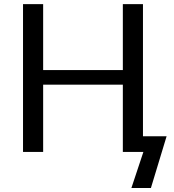

<svg xmlns="http://www.w3.org/2000/svg" viewBox="-20 -736 842 930"><path d="M711 174.5H616.5L674.5 0H575V-326H189V0H91.5V-716H189V-396.5H575V-716H672.5V-76H787Z"/></svg>

Font: Verano Sans
Style: Regular
Weight: 400
Designer: Lukasz Dziedzic with Adam Twardoch and Botio Nikoltchev
Foundry: tyPoland Lukasz Dziedzic
Version: Version 3.001;December 28, 2019;FontCreator 12.0.0.2547 64-b